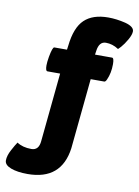

<svg xmlns="http://www.w3.org/2000/svg" viewBox="-187 -773 747 1032"><g transform="rotate(10 186.0 -257.0)"><path d="M283 -500H376Q387 -500 387 -466Q387 -417 370 -380Q364 -366 357 -366H283L245 18Q221 195 37 195Q-19 195 -54.5 181.5Q-90 168 -90 143Q-90 117 -72 84Q-56 54 -45 38Q-14 59 34 59Q75 59 79 7L116 -367H47Q36 -367 36 -398Q36 -415 41 -445Q51 -500 61 -500H130L133 -522Q144 -623 189.5 -666Q235 -709 319 -709Q364 -709 413 -697Q462 -684 462 -658Q462 -640 446 -612Q430 -584 414 -566Q398 -548 398 -552Q366 -573 330 -573Q293 -573 286 -521Z"/></g></svg>

Font: FC Lilita One
Style: Regular
Weight: 400
Designer: Juan Montoreano
Foundry: Juan Montoreano
Version: Version 1.002